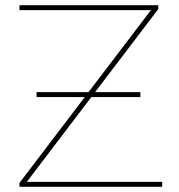

<svg xmlns="http://www.w3.org/2000/svg" viewBox="-20 -720 689 740"><path d="M55 0V-15L567 -688L568 -681H55V-700H590V-685L78 -12L77 -19H605V0ZM323 -346H316H121V-365H330H337H521V-346Z"/></svg>

Font: Montserrat Alternates Thin
Style: Regular
Weight: 100
Designer: Julieta Ulanovsky
Foundry: Julieta Ulanovsky
Version: Version 9.000